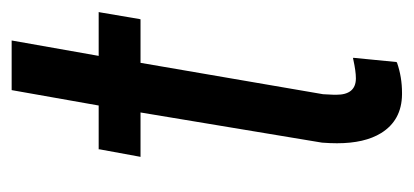

<svg xmlns="http://www.w3.org/2000/svg" viewBox="-207 -481 697 323"><g transform="rotate(-90 141.5 -319.5)"><path d="M197.3 -431.6 144.5 -124.5 143.6 -106.4Q143.6 -104.5 143.6 -102.1Q143.6 -69.8 170.4 -69.3Q170.9 -69.3 171.4 -69.3Q183.1 -69.3 203.1 -73.7L205.6 -74.2V-71.8L198.7 -1.5L198.2 -0.5L197.3 0Q173.3 8.3 147 8.3Q145.5 8.3 144 8.3Q100.6 7.8 79.1 -26.9Q62 -54.7 62 -101.1Q62 -112.8 63 -125.5V-126L113.8 -431.6H41.5H39.1L39.6 -434.1L51.8 -500.5V-502H53.2H125.5L151.4 -648.4H234.9L209 -502H280.8H282.7L282.2 -499.5L271 -433.6L270.5 -431.6H269Z"/></g></svg>

Font: MAUL Condensed Italic
Style: Condenced Regular Italic
Weight: 400
Italic angle: -12°
Designer: MAUL
Version: Version 1.0; 2020; ttfautohint (v1.8.3)